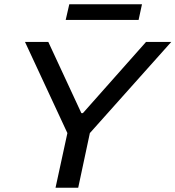

<svg xmlns="http://www.w3.org/2000/svg" viewBox="-20 -886 828 906"><path d="M242 0 298 -258 98 -688H208L364 -352H371L669 -688H788L404 -258L349 0ZM290 -792 307 -866H650L634 -792Z"/></svg>

Font: Saira Expanded Medium
Style: Italic
Weight: 500
Width: 7
Italic angle: -12°
Designer: Hector Gatti with collaboration of the Omnibus-Type team
Foundry: Omnibus-Type
Version: Version 1.101